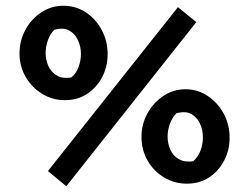

<svg xmlns="http://www.w3.org/2000/svg" viewBox="-20 -620 868 669"><path d="M211 29 147 -24 600 -595 664 -543ZM206 -271Q163 -271 127 -293Q91 -315 69.5 -352Q48 -389 48 -434Q48 -478 68.5 -516Q89 -554 124 -577Q159 -600 201 -600Q244 -600 279 -577Q314 -554 334.5 -515.5Q355 -477 355 -431Q355 -387 335.5 -350.5Q316 -314 283 -292.5Q250 -271 206 -271ZM228 -350Q245 -363 253.5 -386Q262 -409 262 -432Q262 -458 251.5 -480.5Q241 -503 220.5 -514Q200 -525 169 -516Q155 -502 147 -480Q139 -458 139 -436Q139 -411 148.5 -390Q158 -369 178 -357Q198 -345 228 -350ZM631 20Q588 20 552 -1.5Q516 -23 494.5 -60Q473 -97 473 -143Q473 -187 493.5 -224.5Q514 -262 549 -285.5Q584 -309 626 -309Q669 -309 704 -285.5Q739 -262 759.5 -224Q780 -186 780 -140Q780 -96 760.5 -59.5Q741 -23 708 -1.5Q675 20 631 20ZM653 -58Q670 -73 678.5 -95Q687 -117 687 -141Q687 -168 676.5 -190Q666 -212 646 -223Q626 -234 594 -225Q580 -210 572 -188.5Q564 -167 564 -144Q564 -120 573.5 -98.5Q583 -77 603 -65.5Q623 -54 653 -58Z"/></svg>

Font: Eczar SemiBold
Style: Regular
Weight: 600
Designer: Vaibhav Singh
Foundry: Rosetta Type Foundry
Version: Version 2.000